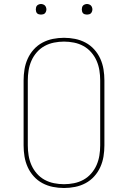

<svg xmlns="http://www.w3.org/2000/svg" viewBox="-20 -932 640 960"><path d="M300 8Q272 8 244.5 2.5Q217 -3 192.5 -16Q168 -29 149 -50Q130 -71 118.5 -96.5Q107 -122 102.5 -149.5Q98 -177 98 -205V-530Q98 -558 102.5 -585.5Q107 -613 118.5 -638.5Q130 -664 149 -685Q168 -706 192.5 -719Q217 -732 244.5 -737.5Q272 -743 300 -743Q328 -743 355.5 -737.5Q383 -732 407.5 -719Q432 -706 451 -685Q470 -664 481.5 -638.5Q493 -613 497.5 -585.5Q502 -558 502 -530V-205Q502 -177 497.5 -149.5Q493 -122 481.5 -96.5Q470 -71 451 -50Q432 -29 407.5 -16Q383 -3 355.5 2.5Q328 8 300 8ZM300 -11Q325 -11 350 -16Q375 -21 397 -33Q419 -45 436 -64.5Q453 -84 463 -107Q473 -130 477 -155Q481 -180 481 -205V-530Q481 -555 477 -580Q473 -605 463 -628Q453 -651 436 -670.5Q419 -690 397 -702Q375 -714 350 -719Q325 -724 300 -724Q275 -724 250 -719Q225 -714 203 -702Q181 -690 164 -670.5Q147 -651 137 -628Q127 -605 123 -580Q119 -555 119 -530V-205Q119 -180 123 -155Q127 -130 137 -107Q147 -84 164 -64.5Q181 -45 203 -33Q225 -21 250 -16Q275 -11 300 -11ZM415 -859Q410 -859 404.5 -860.5Q399 -862 395.5 -865.5Q392 -869 390.5 -874.5Q389 -880 389 -885Q389 -890 390.5 -895.5Q392 -901 395.5 -904.5Q399 -908 404.5 -910Q410 -912 415 -912Q420 -912 425.5 -910Q431 -908 434.5 -904.5Q438 -901 440 -895.5Q442 -890 442 -885Q442 -880 440 -874.5Q438 -869 434.5 -865.5Q431 -862 425.5 -860.5Q420 -859 415 -859ZM185 -859Q180 -859 174.5 -860.5Q169 -862 165.5 -865.5Q162 -869 160.5 -874.5Q159 -880 159 -885Q159 -890 160.5 -895.5Q162 -901 165.5 -904.5Q169 -908 174.5 -910Q180 -912 185 -912Q190 -912 195.5 -910Q201 -908 204.5 -904.5Q208 -901 210 -895.5Q212 -890 212 -885Q212 -880 210 -874.5Q208 -869 204.5 -865.5Q201 -862 195.5 -860.5Q190 -859 185 -859Z"/></svg>

Font: Iosevka HT Thin Extended
Style: Regular
Weight: 100
Width: 7
Monospace: yes
Designer: Belleve Invis
Foundry: Belleve Invis
Version: Version 32.3.0; ttfautohint (v1.8.4)